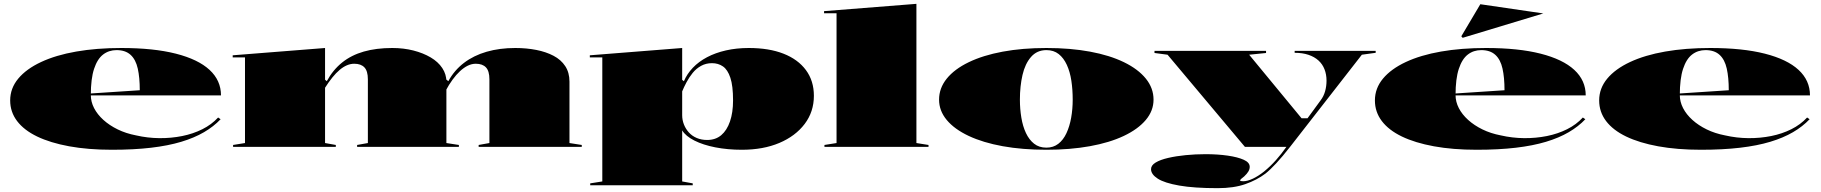

<svg xmlns="http://www.w3.org/2000/svg" viewBox="-20 -765 9484 1000"><path d="M612 -515Q780 -515 896 -485.5Q1012 -456 1071.5 -401Q1131 -346 1131 -268H450V-278L708 -295Q708 -361 697.5 -408Q687 -455 660 -479.5Q633 -504 587 -504Q547 -504 517 -481Q487 -458 470 -406.5Q453 -355 453 -270Q453 -235 470 -202Q487 -169 518.5 -140.5Q550 -112 593 -91Q636 -70 688 -60Q749 -46 810.5 -45.5Q872 -45 929 -56.5Q986 -68 1034 -92Q1082 -116 1116 -153L1129 -144Q1093 -106 1042.5 -76.5Q992 -47 924 -26.5Q856 -6 766.5 4.5Q677 15 563 15Q439 15 340.5 -3Q242 -21 173.5 -54Q105 -87 69 -134.5Q33 -182 33 -242Q33 -305 75 -355.5Q117 -406 194 -442Q271 -478 377 -496.5Q483 -515 612 -515Z M1194 0V-10L1256 -20V-466H1192V-477L1673 -515V-350L1682 -342Q1714 -401 1762 -439.5Q1810 -478 1875 -496.5Q1940 -515 2023 -515Q2082 -515 2133 -502Q2184 -489 2223 -466Q2262 -443 2283.5 -410.5Q2305 -378 2305 -340V-20L2370 -10V0H1840V-10L1896 -20V-352Q1896 -395 1878 -414Q1860 -433 1825 -433Q1806 -433 1787 -425Q1768 -417 1749 -401Q1730 -385 1711 -361.5Q1692 -338 1673 -308V-20L1729 -10V0ZM2473 0V-10L2529 -20V-352Q2529 -395 2511 -414Q2493 -433 2458 -433Q2437 -433 2416.5 -423Q2396 -413 2376 -394.5Q2356 -376 2337 -350Q2318 -324 2301 -292V-354L2315 -342Q2346 -399 2396.5 -437.5Q2447 -476 2514.5 -495.5Q2582 -515 2664 -515Q2722 -515 2773 -505Q2824 -495 2863 -474.5Q2902 -454 2924 -420.5Q2946 -387 2946 -340V-20L3010 -10V0Z M3054 200V190L3117 180V-466H3052V-477L3533 -515V-349L3542 -342Q3558 -380 3588.5 -412Q3619 -444 3662.5 -467Q3706 -490 3761 -502.5Q3816 -515 3880 -515Q3985 -515 4060.5 -485.5Q4136 -456 4177.5 -400Q4219 -344 4219 -266Q4219 -183 4171 -119.5Q4123 -56 4039 -20.5Q3955 15 3844 15Q3770 15 3706 2.5Q3642 -10 3596.5 -33Q3551 -56 3533 -86V180L3588 190V200ZM3663 -36Q3707 -36 3736.5 -61Q3766 -86 3782 -132.5Q3798 -179 3798 -242Q3798 -318 3784 -360Q3770 -402 3745.5 -419Q3721 -436 3688 -436Q3657 -436 3631.5 -422Q3606 -408 3587.5 -385Q3569 -362 3555.5 -336.5Q3542 -311 3533 -289V-165Q3533 -140 3542 -117Q3551 -94 3567.5 -75.5Q3584 -57 3608.5 -46.5Q3633 -36 3663 -36Z M4753 -20 4816 -10V0H4274V-10L4337 -20V-696H4272V-707L4753 -745Z M5430 -515Q5555 -515 5657.5 -496Q5760 -477 5834 -441Q5908 -405 5948 -355.5Q5988 -306 5988 -246Q5988 -188 5947.5 -140Q5907 -92 5833 -57Q5759 -22 5656.5 -3.5Q5554 15 5430 15Q5305 15 5202.5 -3.5Q5100 -22 5025.5 -57Q4951 -92 4911 -140Q4871 -188 4871 -246Q4871 -306 4911 -355.5Q4951 -405 5025.5 -441Q5100 -477 5202.5 -496Q5305 -515 5430 -515ZM5430 -504Q5381 -504 5350 -468.5Q5319 -433 5305.5 -374.5Q5292 -316 5292 -246Q5292 -198 5299.5 -152.5Q5307 -107 5323.5 -72Q5340 -37 5366 -16.5Q5392 4 5430 4Q5466 4 5492 -16Q5518 -36 5534.5 -71.5Q5551 -107 5559 -152Q5567 -197 5567 -246Q5567 -298 5560 -344.5Q5553 -391 5536.5 -427Q5520 -463 5494 -483.5Q5468 -504 5430 -504Z M6322 215Q6199 215 6122 201.5Q6045 188 6010 165.5Q5975 143 5975 116Q5975 96 5999 81.5Q6023 67 6064 57.5Q6105 48 6155.5 43Q6206 38 6259 38Q6322 38 6374 45.5Q6426 53 6457.5 67Q6489 81 6489 104Q6489 116 6482 128Q6475 140 6460 154Q6449 162 6444 167Q6439 172 6439 175Q6439 179 6455 179Q6477 179 6505.5 165.5Q6534 152 6564 128Q6597 101 6625.5 69Q6654 37 6680 0H6464L6061 -480L5993 -489V-500H6574V-489L6486 -480L6759 -149H6790L6858 -242Q6874 -263 6881.5 -289.5Q6889 -316 6889 -345Q6889 -377 6878.5 -404Q6868 -431 6847 -450Q6826 -469 6795 -479.5Q6764 -490 6723 -490V-500H7145V-490L7073 -480L6699 0Q6660 50 6627.5 85Q6595 120 6571 139Q6526 173 6466 194Q6406 215 6322 215Z M7720 -515Q7888 -515 8004 -485.5Q8120 -456 8179.5 -401Q8239 -346 8239 -268H7558V-278L7816 -295Q7816 -361 7805.5 -408Q7795 -455 7768 -479.5Q7741 -504 7695 -504Q7655 -504 7625 -481Q7595 -458 7578 -406.5Q7561 -355 7561 -270Q7561 -235 7578 -202Q7595 -169 7626.5 -140.5Q7658 -112 7701 -91Q7744 -70 7796 -60Q7857 -46 7918.5 -45.5Q7980 -45 8037 -56.5Q8094 -68 8142 -92Q8190 -116 8224 -153L8237 -144Q8201 -106 8150.5 -76.5Q8100 -47 8032 -26.5Q7964 -6 7874.5 4.5Q7785 15 7671 15Q7547 15 7448.5 -3Q7350 -21 7281.5 -54Q7213 -87 7177 -134.5Q7141 -182 7141 -242Q7141 -305 7183 -355.5Q7225 -406 7302 -442Q7379 -478 7485 -496.5Q7591 -515 7720 -515ZM7598 -568 7591 -576 7690 -743 8018 -695Z M8888 -515Q9056 -515 9172 -485.5Q9288 -456 9347.5 -401Q9407 -346 9407 -268H8726V-278L8984 -295Q8984 -361 8973.5 -408Q8963 -455 8936 -479.5Q8909 -504 8863 -504Q8823 -504 8793 -481Q8763 -458 8746 -406.5Q8729 -355 8729 -270Q8729 -235 8746 -202Q8763 -169 8794.5 -140.5Q8826 -112 8869 -91Q8912 -70 8964 -60Q9025 -46 9086.5 -45.5Q9148 -45 9205 -56.5Q9262 -68 9310 -92Q9358 -116 9392 -153L9405 -144Q9369 -106 9318.5 -76.5Q9268 -47 9200 -26.5Q9132 -6 9042.5 4.5Q8953 15 8839 15Q8715 15 8616.5 -3Q8518 -21 8449.5 -54Q8381 -87 8345 -134.5Q8309 -182 8309 -242Q8309 -305 8351 -355.5Q8393 -406 8470 -442Q8547 -478 8653 -496.5Q8759 -515 8888 -515Z"/></svg>

Font: Kalnia Expanded SemiBold
Style: Regular
Weight: 600
Width: 7
Designer: Frida Medrano
Foundry: Frida Medrano
Version: Version 1.105